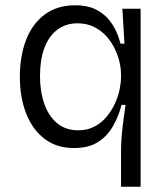

<svg xmlns="http://www.w3.org/2000/svg" viewBox="-20 -547 631 725"><path d="M437 158V22Q437 -4 439.5 -33.5Q442 -63 446 -93Q450 -123 454 -151H439Q429 -111 408 -73Q387 -35 351.5 -11.5Q316 12 259 12Q194 12 148.5 -22.5Q103 -57 79 -118Q55 -179 55 -257Q55 -334 78 -395Q101 -456 148 -491.5Q195 -527 264 -527Q315 -527 349 -507.5Q383 -488 404 -455.5Q425 -423 435 -382H450L442 -514H511V-262V158ZM276 -55Q310 -55 336.5 -69Q363 -83 382 -105.5Q401 -128 413.5 -155Q426 -182 431.5 -208.5Q437 -235 437 -255V-265Q437 -299 425.5 -333.5Q414 -368 393 -396.5Q372 -425 341.5 -442Q311 -459 273 -459Q228 -459 196 -434.5Q164 -410 147.5 -365.5Q131 -321 131 -260Q131 -201 147.5 -154.5Q164 -108 196 -81.5Q228 -55 276 -55Z"/></svg>

Font: Bricolage Grotesque Light
Style: Regular
Weight: 300
Designer: Mathieu Triay
Foundry: Atelier Triay
Version: Version 1.000;gftools[0.9.30]